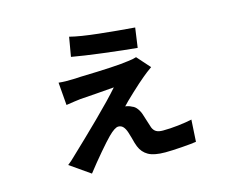

<svg xmlns="http://www.w3.org/2000/svg" viewBox="-101 -796 1203 1009"><g transform="rotate(-15 500.0 -291.0)"><path d="M351 -654Q405 -640 506.5 -629Q608 -618 699 -611L684 -504Q617 -510 505 -524Q393 -538 333 -549ZM726 -388Q696 -367 675 -349Q648 -327 602 -284Q556 -241 541 -224Q560 -222 576 -213Q591 -208 603 -191.5Q615 -175 621 -154L628 -132Q635 -109 644 -82Q651 -65 664 -57.5Q677 -50 700 -50Q739 -50 783 -55Q827 -60 859 -67L852 52Q828 56 772.5 60Q717 64 683 64Q622 64 591 46.5Q560 29 546 -6Q539 -23 531 -56Q525 -78 522 -86Q515 -108 504.5 -119.5Q494 -131 478 -131Q459 -131 423 -95Q401 -73 360.5 -25.5Q320 22 281 72L172 -4Q191 -18 219 -46Q287 -110 375 -196.5Q463 -283 509 -336L408 -328Q345 -324 323 -322Q296 -319 245 -311L235 -435Q271 -431 316 -433L356 -435Q552 -440 617 -450Q628 -451 641 -453.5Q654 -456 663 -459Z"/></g></svg>

Font: Sinter Bold
Style: Regular
Weight: 700
Foundry: Adobe & rsms
Version: Version 1.000